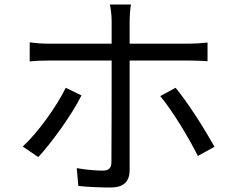

<svg xmlns="http://www.w3.org/2000/svg" viewBox="-20 -804 1040 853"><path d="M198 -535H476V-527C476 -480 476 -138 475 -84C475 -57 463 -46 436 -46C410 -46 365 -49 321 -57L328 22C369 27 428 29 470 29C531 29 556 2 556 -50V-535H821C845 -535 875 -534 902 -532V-615C877 -612 844 -610 820 -610H556V-713C556 -734 559 -770 562 -784H468C472 -769 476 -735 476 -713V-610H197C166 -610 140 -612 112 -616V-531C139 -534 167 -535 198 -535ZM81 -153 150 -106C207 -167 300 -295 342 -380L272 -414C233 -333 148 -214 81 -153ZM692 -377C745 -314 820 -190 859 -111L933 -152C893 -224 814 -350 760 -414Z"/></svg>

Font: Noto Sans KR Regular
Style: Regular
Weight: 400
Designer: Ryoko NISHIZUKA  (kana & ideographs); Paul D. Hunt (Latin, Greek & Cyrillic); Wenlong ZHANG  (bopomofo); Sandoll Communi
Foundry: Adobe Systems Incorporated
Version: Version 1.004;PS 1.004;hotconv 1.0.82;makeotf.lib2.5.63406